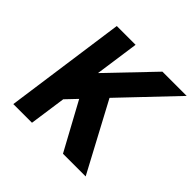

<svg xmlns="http://www.w3.org/2000/svg" viewBox="-173 -873 1047 1047"><g transform="rotate(45 350.0 -350.0)"><path d="M63 0H207L237 -211L297 -274L446 0H621L410 -395L700 -700H513L270 -446L306 -700H161Z"/></g></svg>

Font: Unageo
Style: ExtraBold-Italic
Weight: 800
Designer: Richard Sepsi
Foundry: Richard Sepsi
Version: Version 2.000